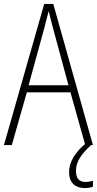

<svg xmlns="http://www.w3.org/2000/svg" viewBox="-20 -735 491 973"><path d="M412 0 337 -267H116L40 0H0L204 -715H250L451 0ZM249 -591Q243 -614 237.5 -635Q232 -656 227 -679Q221 -657 215.5 -636Q210 -615 204 -591L125 -303H327ZM365 131Q365 187 413 187Q424 187 434.5 185Q445 183 451 181V211Q444 214 433 216Q422 218 409 218Q372 218 351 197Q330 176 330 137Q330 98 353 60.5Q376 23 417 -10L442 0Q405 33 385 64.5Q365 96 365 131Z"/></svg>

Font: Noto Sans Lao Condensed ExtraLight
Style: Regular
Weight: 200
Width: 3
Designer: Monotype Design Team
Foundry: Monotype Imaging Inc.
Version: Version 2.003; ttfautohint (v1.8.4.7-5d5b)